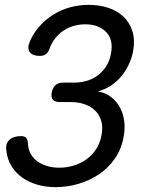

<svg xmlns="http://www.w3.org/2000/svg" viewBox="-20 -760 640 790"><path d="M103 -590Q119 -626 144 -653.5Q169 -681 200.5 -700.5Q232 -720 268.5 -730Q305 -740 345 -740Q388 -740 425 -728Q462 -716 487.5 -692Q513 -668 524.5 -632.5Q536 -597 528 -551Q523 -523 510.5 -496Q498 -469 479.5 -446.5Q461 -424 436 -407.5Q411 -391 382 -384Q415 -378 437.5 -360.5Q460 -343 473.5 -318Q487 -293 491 -262.5Q495 -232 489 -199Q480 -147 453 -108Q426 -69 387.5 -43Q349 -17 302.5 -3.5Q256 10 209 10Q169 10 134 0Q99 -10 72 -29Q45 -48 27.5 -76Q10 -104 6 -141Q2 -169 18.5 -184.5Q35 -200 67 -200Q81 -200 87.5 -193Q94 -186 95 -170Q96 -145 106.5 -126.5Q117 -108 134.5 -95.5Q152 -83 175 -76.5Q198 -70 224 -70Q255 -70 284 -79Q313 -88 336.5 -105Q360 -122 376 -147Q392 -172 398 -205Q404 -238 396.5 -263Q389 -288 371.5 -305Q354 -322 328.5 -331Q303 -340 272 -340H226Q206 -340 197.5 -350Q189 -360 193 -380Q197 -400 208.5 -410Q220 -420 240 -420H286Q308 -420 332 -426Q356 -432 377 -446Q398 -460 414.5 -483.5Q431 -507 437 -542Q447 -598 416 -629Q385 -660 331 -660Q280 -660 240.5 -633.5Q201 -607 184 -560Q178 -544 168.5 -537Q159 -530 145 -530Q113 -530 102 -546Q91 -562 103 -590Z"/></svg>

Font: Maple Mono Normal NL
Style: Italic
Weight: 400
Italic angle: -10°
Monospace: yes
Designer: subframe7536
Version: Version 7.000